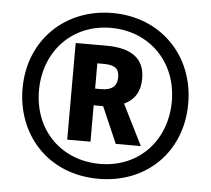

<svg xmlns="http://www.w3.org/2000/svg" viewBox="-52 -780 930 847"><g transform="rotate(5 413.0 -357.0)"><path d="M414 10C629 10 780 -143 780 -355C780 -567 627 -724 413 -724C205 -724 46 -574 46 -358C46 -157 187 10 414 10ZM414 -56C248 -56 119 -175 119 -356C119 -526 237 -658 412 -658C580 -658 707 -535 707 -358C707 -188 590 -56 414 -56ZM262 -150H365V-311H407L477 -150H588L498 -330C547 -354 568 -392 568 -448C568 -535 510 -578 398 -578H262ZM392 -385H365V-497H392C443 -497 462 -482 462 -444C462 -402 436 -385 392 -385Z"/></g></svg>

Font: Noto Sans Devanagari ExtraCondensed
Style: Bold
Weight: 700
Width: 2
Designer: Jelle Bosma - Monotype Design Team
Foundry: Monotype Imaging Inc.
Version: Version 2.004